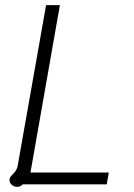

<svg xmlns="http://www.w3.org/2000/svg" viewBox="-20 -720 523 750"><path d="M17 -17Q17 -28 30 -39Q46 -55 49 -72L160 -700H214L99 -46H405L397 0H69Q59 10 48 10Q35 10 26 2Q17 -6 17 -17Z"/></svg>

Font: Niramit ExtraLight
Style: Italic
Weight: 200
Italic angle: -10°
Designer: Katatrad Aksorn Co.,Ltd.
Foundry: Cadson Demak Co.,Ltd.
Version: Version 1.000; ttfautohint (v1.6)